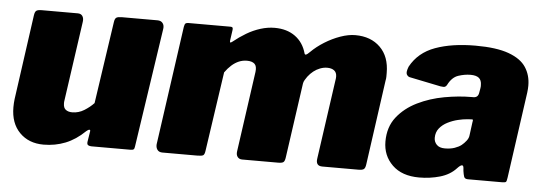

<svg xmlns="http://www.w3.org/2000/svg" viewBox="-42 -653 2185 775"><g transform="rotate(5 1051.0 -265.5)"><path d="M154 10Q94 10 57 -27.5Q20 -65 20 -130Q20 -138 20.5 -147Q21 -156 22 -163L70 -506Q72 -521 78 -525.5Q84 -530 100 -530H246Q259 -530 265 -521Q271 -512 269 -498L223 -176Q222 -172 222 -168.5Q222 -165 222 -163Q222 -145 232 -137.5Q242 -130 258 -130Q284 -130 306.5 -144Q329 -158 345 -175L394 -507Q396 -522 402.5 -526Q409 -530 426 -530H569Q583 -530 590 -521Q597 -512 595 -498L523 -16Q522 -6 518.5 -3Q515 0 506 0H348Q340 0 334.5 -3Q329 -6 330 -16L337 -60Q338 -66 333.5 -66Q329 -66 321 -59Q284 -23 242.5 -6.5Q201 10 154 10Z M635 0Q621 0 614.5 -9Q608 -18 609 -31L677 -513Q679 -524 682.5 -527Q686 -530 694 -530H864Q873 -530 874 -525Q875 -520 873 -510L868 -475Q866 -461 877 -470Q903 -491 930 -507Q957 -523 986 -532Q1015 -541 1043 -541Q1093 -541 1126.5 -516.5Q1160 -492 1172 -448Q1174 -443 1178.5 -444.5Q1183 -446 1193 -456Q1216 -479 1246.5 -498Q1277 -517 1309.5 -528.5Q1342 -540 1370 -540Q1433 -540 1471 -502.5Q1509 -465 1509 -399Q1509 -392 1509 -384Q1509 -376 1507 -367L1459 -24Q1457 -9 1451 -4.5Q1445 0 1429 0H1283Q1255 0 1260 -31L1305 -348Q1306 -353 1306.5 -358Q1307 -363 1307 -366Q1307 -383 1296.5 -391Q1286 -399 1268 -399Q1254 -399 1239.5 -393.5Q1225 -388 1213 -378.5Q1201 -369 1191 -356Q1186 -349 1181.5 -341.5Q1177 -334 1176 -327L1133 -24Q1131 -9 1125.5 -4.5Q1120 0 1104 0H958Q946 0 939.5 -8.5Q933 -17 935 -31L981 -357Q984 -380 974 -389.5Q964 -399 943 -399Q926 -399 910.5 -392.5Q895 -386 881 -373.5Q867 -361 855 -344L808 -23Q806 -7 800 -3.5Q794 0 776 0H635Z M1825 -40Q1800 -13 1760 -1.5Q1720 10 1676 10Q1606 10 1567 -28Q1528 -66 1528 -123Q1528 -182 1559.5 -222Q1591 -262 1641 -286.5Q1691 -311 1749 -321.5Q1807 -332 1859 -332H1866Q1885 -332 1888 -352L1891 -369Q1892 -373 1892 -376.5Q1892 -380 1892 -383Q1892 -403 1881 -412Q1870 -421 1847 -421Q1823 -421 1797.5 -412.5Q1772 -404 1756 -372Q1753 -366 1748 -364Q1743 -362 1730 -364L1603 -390Q1595 -392 1590.5 -400.5Q1586 -409 1595 -432Q1627 -491 1694.5 -515.5Q1762 -540 1857 -540Q1942 -540 1991.5 -522Q2041 -504 2062 -472Q2083 -440 2083 -398Q2083 -391 2082.5 -384Q2082 -377 2081 -369L2032 -21Q2030 -6 2027 -3Q2024 0 2010 0H1873Q1860 0 1857 -9Q1854 -18 1852 -32L1851 -44Q1849 -66 1825 -40ZM1871 -230Q1873 -239 1872 -241Q1871 -243 1862 -242L1848 -241Q1833 -240 1812 -235Q1791 -230 1771 -220Q1751 -210 1738 -194Q1725 -178 1725 -155Q1725 -139 1736 -127.5Q1747 -116 1769 -116Q1792 -116 1809 -122Q1826 -128 1836 -136Q1846 -144 1854.5 -155Q1863 -166 1864 -177Z"/></g></svg>

Font: Libre Franklin Thin Black
Style: Italic
Weight: 900
Italic angle: -8°
Version: Version 2.000